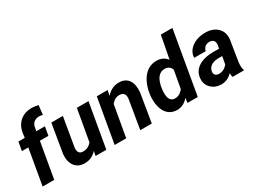

<svg xmlns="http://www.w3.org/2000/svg" viewBox="-51 -1368 2627 1986"><g transform="rotate(-30 1262.5 -375.0)"><path d="M38.6 0 112.3 -424.8H36.1L54.2 -528.3L130.4 -528.8L137.2 -581.5Q149.9 -666 206.1 -714.1Q262.2 -762.2 349.1 -761.2Q378.9 -760.3 423.8 -751L411.6 -641.1Q388.2 -647 371.1 -647Q334.5 -647.5 308.3 -628.4Q282.2 -609.4 275.9 -571.3L268.6 -528.3H370.6L352.5 -424.8H251L177.2 0Z M681.2 -54.7Q622.6 11.2 535.6 9.8Q459.5 8.8 420.4 -44.9Q381.3 -98.6 390.1 -186.5L447.3 -528.3H585L526.9 -185.1Q524.9 -168.9 526.4 -154.8Q531.2 -106 580.6 -104.5Q644.5 -102.5 686.5 -153.8L752.4 -528.3H891.1L799.3 0H670.9Z M1119.6 -528.8 1107.9 -466.3Q1171.4 -540 1261.7 -538.1Q1336.4 -536.6 1372.1 -483.4Q1407.7 -430.2 1397.9 -335.9L1342.3 0H1204.6L1261.2 -337.4Q1263.7 -356.4 1262.2 -372.1Q1255.9 -421.9 1199.7 -423.3Q1145.5 -425.3 1102.5 -373L1036.6 0H898.9L990.7 -528.3Z M1712.4 -538.6Q1786.1 -536.6 1831.5 -479.5L1883.3 -750H2021.5L1891.6 0H1768.6L1776.4 -56.6Q1717.3 12.2 1638.7 10.3Q1589.4 9.8 1552.2 -15.6Q1515.1 -41 1494.9 -88.6Q1474.6 -136.2 1472.7 -194.8Q1471.2 -225.6 1474.1 -254.4L1477.1 -276.4Q1488.8 -357.4 1522.2 -418.9Q1555.7 -480.5 1604.2 -510.3Q1652.8 -540 1712.4 -538.6ZM1612.3 -254.4Q1608.4 -217.3 1609.9 -191.9Q1614.7 -106 1679.2 -104.5Q1737.3 -102.1 1780.3 -159.2L1817.9 -369.1Q1798.8 -421.4 1741.7 -423.8Q1691.4 -425.3 1658 -385Q1624.5 -344.7 1612.3 -254.4Z M2307.1 0Q2300.8 -20 2301.8 -47.9Q2242.2 11.7 2167 9.8Q2097.7 8.8 2052 -35.4Q2006.3 -79.6 2009.3 -144.5Q2012.7 -231 2081.8 -277.1Q2150.9 -323.2 2267.1 -323.2L2331.5 -322.3L2338.4 -354Q2341.3 -370.1 2339.8 -384.8Q2337.4 -407.7 2322.5 -420.7Q2307.6 -433.6 2283.2 -434.1Q2251 -435.1 2228.5 -418.2Q2206.1 -401.4 2199.7 -369.6L2061.5 -369.1Q2064.9 -444.8 2131.1 -491.9Q2197.3 -539.1 2294.4 -538.1Q2384.3 -536.1 2435.1 -484.6Q2485.8 -433.1 2477.5 -352.1L2437 -99.1L2434.6 -67.9Q2433.6 -33.2 2442.9 -9.3L2442.4 0ZM2201.2 -97.2Q2260.7 -95.2 2305.2 -148.9L2322.3 -240.2L2274.4 -240.7Q2198.2 -238.8 2164.6 -194.3Q2152.3 -178.2 2149.4 -154.8Q2145.5 -128.4 2160.4 -113Q2175.3 -97.7 2201.2 -97.2Z"/></g></svg>

Font: TypoPRO Roboto
Style: Bold Italic
Weight: 700
Italic angle: -12°
Designer: Google
Version: Version 2.136; 2016